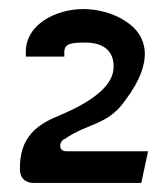

<svg xmlns="http://www.w3.org/2000/svg" viewBox="-20 -860 367 424"><path d="M24 -484C25 -467 35 -456 55 -456H292L307 -526H127C116 -526 113 -532 113 -538C113 -543 115 -549 122 -553H123C172 -588 219 -583 257 -639C322 -725 305 -782 259 -812C230 -832 193 -840 164 -840C106 -840 37 -808 37 -745V-735H122V-745C122 -764 138 -766 168 -766C208 -766 231 -748 231 -713C231 -677 197 -641 111 -605C65 -586 22 -560 24 -484Z"/></svg>

Font: Charger Pro
Style: ExBd
Weight: 400
Designer: Jasper
Foundry: Cannot Into Space Fonts
Version: Version 1.09